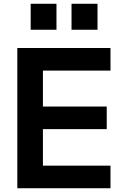

<svg xmlns="http://www.w3.org/2000/svg" viewBox="-20 -1000 635 1020"><path d="M280 -842V-980H143V-842ZM498 -842V-980H360V-842ZM567 0V-120H208V-314H547V-434H208V-625H567V-745H72V0Z"/></svg>

Font: Plus Jakarta Sans
Style: Bold
Weight: 700
Designer: Gumpita Rahayu
Foundry: Tokotype
Version: Version 2.071;gftools[0.9.30]